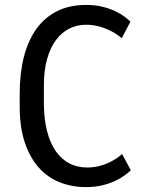

<svg xmlns="http://www.w3.org/2000/svg" viewBox="-20 -741 577 771"><path d="M325.2 10.3Q268.1 10.3 219.2 -9.3Q170.4 -28.8 135 -68.8Q99.6 -108.9 79.3 -169.7Q59.1 -230.5 59.1 -313V-363.8Q59.1 -446.3 75.9 -512.5Q92.8 -578.6 126.2 -625Q159.7 -671.4 209.5 -696.3Q259.3 -721.2 325.2 -721.2Q363.8 -721.2 393.8 -713.4Q423.8 -705.6 445.6 -694.8Q467.3 -684.1 481.7 -672.9Q496.1 -661.6 503.9 -654.3L468.8 -587.4Q460.9 -594.7 447 -604Q433.1 -613.3 414.6 -621.8Q396 -630.4 373.3 -636Q350.6 -641.6 325.2 -641.6Q289.1 -641.6 258.3 -626.2Q227.5 -610.8 204.8 -580.3Q182.1 -549.8 169.2 -504.2Q156.2 -458.5 156.2 -397.9V-329.6Q156.2 -264.6 168.7 -215.6Q181.2 -166.5 204.1 -133.8Q227.1 -101.1 258.8 -84.7Q290.5 -68.4 329.6 -68.4Q355 -68.4 377.4 -74Q399.9 -79.6 417.7 -88.1Q435.5 -96.7 449 -106Q462.4 -115.2 470.2 -122.6L505.4 -57.1Q497.6 -49.8 482.9 -38.6Q468.3 -27.3 446.3 -16.4Q424.3 -5.4 394 2.4Q363.8 10.3 325.2 10.3Z"/></svg>

Font: Ufes Sans
Style: Regular
Weight: 400
Designer: Ricardo Esteves, Filipe Motta, Cassio Ferreira, Ana Quintelato & Breno Mello
Foundry: ProDesignUfes - Ricardo Esteves, Filipe Motta, Cassio Ferreira, Ana Quintelato & Breno Mello (This is a derivative work,
Version: Version 2.0